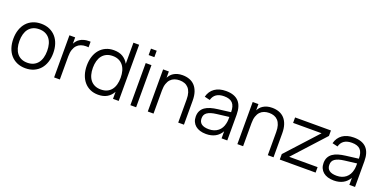

<svg xmlns="http://www.w3.org/2000/svg" viewBox="-14 -1511 4607 2313"><g transform="rotate(20 2289.5 -355.0)"><path d="M295.5 15Q235.5 15 188 -6Q140.5 -27 107.5 -64.8Q74.5 -102.5 57.2 -155Q40 -207.5 40 -270.5Q40 -334 57.8 -386.5Q75.5 -439 108.5 -476.5Q141.5 -514 189 -534.5Q236.5 -555 295.5 -555Q356 -555 403.5 -534Q451 -513 484 -475.5Q517 -438 534.2 -385.8Q551.5 -333.5 551.5 -270.5Q551.5 -207 534 -154.2Q516.5 -101.5 483.5 -64Q450.5 -26.5 403 -5.8Q355.5 15 295.5 15ZM295.5 -55.5Q340 -55.5 373.2 -71Q406.5 -86.5 428.8 -114.5Q451 -142.5 462.2 -182.2Q473.5 -222 473.5 -270.5Q473.5 -320 462.2 -359.5Q451 -399 428.5 -426.8Q406 -454.5 372.8 -469.5Q339.5 -484.5 295.5 -484.5Q251 -484.5 217.8 -469.2Q184.5 -454 162.2 -425.8Q140 -397.5 129 -358Q118 -318.5 118 -270.5Q118 -221 129.5 -181.2Q141 -141.5 163.2 -113.5Q185.5 -85.5 218.8 -70.5Q252 -55.5 295.5 -55.5Z M927 -482.5Q920 -484 912 -484.2Q904 -484.5 894.5 -484.5Q860 -484.5 830.5 -474Q801 -463.5 779.8 -441Q758.5 -418.5 746.5 -382.8Q734.5 -347 734.5 -296.5V0H661V-540H734.5V-459.5Q744 -477.5 758.2 -494.8Q772.5 -512 793.2 -525.2Q814 -538.5 842 -546.8Q870 -555 907 -555Q912.5 -555 917 -555Q921.5 -555 927 -554.5Z M1489 -720V0H1416V-90.5Q1389 -40.5 1342.8 -12.8Q1296.5 15 1228 15Q1170.5 15 1125 -6Q1079.5 -27 1047.8 -64.8Q1016 -102.5 999 -154.8Q982 -207 982 -269.5Q982 -333.5 999 -386Q1016 -438.5 1048 -476Q1080 -513.5 1125.5 -534.2Q1171 -555 1228 -555Q1297 -555 1343 -527Q1389 -499 1416 -449.5V-720ZM1238 -484.5Q1193 -484.5 1159.8 -468.8Q1126.5 -453 1104.2 -424.8Q1082 -396.5 1071 -357Q1060 -317.5 1060 -269.5Q1060 -221 1071.2 -181.2Q1082.5 -141.5 1104.8 -113.8Q1127 -86 1160.2 -70.8Q1193.5 -55.5 1238 -55.5Q1283.5 -55.5 1317 -71.2Q1350.5 -87 1372.5 -115.2Q1394.5 -143.5 1405.2 -183Q1416 -222.5 1416 -269.5Q1416 -318.5 1404.8 -358Q1393.5 -397.5 1371 -425.8Q1348.5 -454 1315.2 -469.2Q1282 -484.5 1238 -484.5Z M1639 -642.5V-725H1712.5V-642.5ZM1639 0V-540H1712.5V0Z M2252 -296.5Q2252 -347 2240.8 -382.5Q2229.5 -418 2208.8 -440.8Q2188 -463.5 2159.2 -474Q2130.5 -484.5 2095.5 -484.5Q2061 -484.5 2031.5 -474Q2002 -463.5 1980.8 -441Q1959.5 -418.5 1947.5 -382.8Q1935.5 -347 1935.5 -296.5V0H1862V-540H1935.5V-459.5Q1944.5 -477.5 1958.8 -494.8Q1973 -512 1994 -525.2Q2015 -538.5 2043 -546.8Q2071 -555 2108 -555Q2157 -555 2197 -540.2Q2237 -525.5 2265.5 -495Q2294 -464.5 2309.8 -417.5Q2325.5 -370.5 2325.5 -306.5V0H2252Z M2666 -555Q2881 -555 2881 -330.5V0H2808V-91Q2779 -39 2729.5 -12Q2680 15 2612 15Q2568.5 15 2534 4.2Q2499.5 -6.5 2475.5 -26.8Q2451.5 -47 2438.5 -76Q2425.5 -105 2425.5 -141.5Q2425.5 -184 2441.2 -214.2Q2457 -244.5 2485.8 -264.8Q2514.5 -285 2555.2 -297Q2596 -309 2645.5 -315L2808 -335.5Q2808 -415 2773.5 -451.2Q2739 -487.5 2665 -487.5Q2543 -487.5 2515.5 -386L2446 -402.5Q2465 -476.5 2521.8 -515.8Q2578.5 -555 2666 -555ZM2652.5 -255.5Q2611.5 -250.5 2582.2 -241.5Q2553 -232.5 2534.2 -219.2Q2515.5 -206 2507 -187.8Q2498.5 -169.5 2498.5 -145.5Q2498.5 -50.5 2625 -50.5Q2660 -50.5 2689.5 -60.2Q2719 -70 2741.8 -88.2Q2764.5 -106.5 2779.5 -132.5Q2794.5 -158.5 2801 -190.5Q2806 -211 2807 -233.8Q2808 -256.5 2808 -274.5Z M3400.5 -296.5Q3400.5 -347 3389.2 -382.5Q3378 -418 3357.2 -440.8Q3336.5 -463.5 3307.8 -474Q3279 -484.5 3244 -484.5Q3209.5 -484.5 3180 -474Q3150.5 -463.5 3129.2 -441Q3108 -418.5 3096 -382.8Q3084 -347 3084 -296.5V0H3010.5V-540H3084V-459.5Q3093 -477.5 3107.2 -494.8Q3121.5 -512 3142.5 -525.2Q3163.5 -538.5 3191.5 -546.8Q3219.5 -555 3256.5 -555Q3305.5 -555 3345.5 -540.2Q3385.5 -525.5 3414 -495Q3442.5 -464.5 3458.2 -417.5Q3474 -370.5 3474 -306.5V0H3400.5Z M3554 0V-70L3919 -470H3554V-540H4013.5V-470L3649 -70H4013.5V0Z M4304 -555Q4519 -555 4519 -330.5V0H4446V-91Q4417 -39 4367.5 -12Q4318 15 4250 15Q4206.5 15 4172 4.2Q4137.5 -6.5 4113.5 -26.8Q4089.5 -47 4076.5 -76Q4063.5 -105 4063.5 -141.5Q4063.5 -184 4079.2 -214.2Q4095 -244.5 4123.8 -264.8Q4152.5 -285 4193.2 -297Q4234 -309 4283.5 -315L4446 -335.5Q4446 -415 4411.5 -451.2Q4377 -487.5 4303 -487.5Q4181 -487.5 4153.5 -386L4084 -402.5Q4103 -476.5 4159.8 -515.8Q4216.5 -555 4304 -555ZM4290.5 -255.5Q4249.5 -250.5 4220.2 -241.5Q4191 -232.5 4172.2 -219.2Q4153.5 -206 4145 -187.8Q4136.5 -169.5 4136.5 -145.5Q4136.5 -50.5 4263 -50.5Q4298 -50.5 4327.5 -60.2Q4357 -70 4379.8 -88.2Q4402.5 -106.5 4417.5 -132.5Q4432.5 -158.5 4439 -190.5Q4444 -211 4445 -233.8Q4446 -256.5 4446 -274.5Z"/></g></svg>

Font: Vela Sans
Style: Regular
Weight: 400
Designer: Principal design: Mikhail Sharanda - project Manrope.
Design modification: Ravid Balaliev
Foundry: Mikhail Sharanda
Version: Version 1.001;August 23, 2023;FontCreator 14.0.0.2901 64-bit